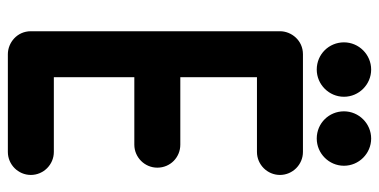

<svg xmlns="http://www.w3.org/2000/svg" viewBox="-264 -714 988 501"><g transform="rotate(90 230.5 -464.0)"><path d="M342 -796C381 -796 413 -828 413 -867C413 -906 381 -938 342 -938C303 -938 271 -906 271 -867C271 -828 302 -796 342 -796ZM162 -796C201 -796 233 -828 233 -867C233 -906 201 -938 162 -938C123 -938 91 -906 91 -867C91 -828 122 -796 162 -796ZM377 -110H182V-320H358C391 -320 418 -347 418 -380C418 -414 391 -440 358 -440H182V-640H377C410 -640 437 -667 437 -700C437 -733 410 -760 377 -760H122C86 -760 62 -730 62 -700V-50C62 -14 92 10 122 10H377C410 10 437 -17 437 -50C437 -83 410 -110 377 -110Z"/></g></svg>

Font: LS
Style: Bold
Weight: 700
Designer: BSozoo
Foundry: BSozoo
Version: Version 001.000